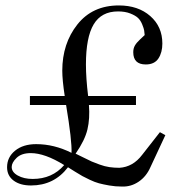

<svg xmlns="http://www.w3.org/2000/svg" viewBox="-20 -672 699 706"><path d="M568 -186 588 -175 533 -57Q518 -23 490 -4Q462 15 429 14Q404 14 381.5 10Q359 6 344 2Q329 -2 310 -11Q291 -20 283 -24.5Q275 -29 255.5 -41Q236 -53 230 -57Q179 10 94 10Q54 10 30 -8Q6 -26 6 -57Q6 -94 35.5 -118Q65 -142 113 -142Q179 -142 243 -110Q245 -154 223 -286H90V-319H218Q209 -378 209 -412Q209 -512 264.5 -582Q320 -652 417 -652Q488 -652 532.5 -613Q577 -574 577 -512Q577 -479 562.5 -457Q548 -435 516 -435Q470 -435 470 -480Q470 -494 476 -504.5Q482 -515 495.5 -527.5Q509 -540 512 -543Q511 -554 510 -560.5Q509 -567 503 -582Q497 -597 487.5 -606Q478 -615 459 -622.5Q440 -630 414 -630Q353 -630 324.5 -582.5Q296 -535 296 -435Q296 -385 304 -319H480V-286H307Q311 -236 301.5 -196Q292 -156 258 -107Q263 -105 285.5 -93.5Q308 -82 317.5 -78Q327 -74 346 -67Q365 -60 382.5 -57.5Q400 -55 419 -55Q469 -58 503 -103ZM100 -14Q172 -14 216 -65Q145 -109 93 -109Q59 -109 41 -91.5Q23 -74 23 -58Q23 -39 45.5 -26.5Q68 -14 100 -14Z"/></svg>

Font: HK Venetian
Style: Regular
Weight: 400
Designer: Alfredo Marco Pradil
Foundry: Alfredo Marco Pradil
Version: Version 1.000;PS 001.000;hotconv 1.0.88;makeotf.lib2.5.64775